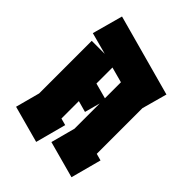

<svg xmlns="http://www.w3.org/2000/svg" viewBox="-197 -770 865 865"><g transform="rotate(45 235.0 -337.5)"><path d="M191 -1 15 -49 46 -165V-500H129L25 -528L65 -674L455 -567L422 -447V-156L455 -147L416 -1L240 -49L271 -165V-326L251 -252L197 -267V-156L230 -147ZM197 -379 271 -359V-461L197 -481Z"/></g></svg>

Font: Blaka
Style: Regular
Weight: 400
Designer: Mohamed Gaber
Foundry: Kief Type Foundry
Version: Version 1.003; ttfautohint (v1.8.4.7-5d5b)